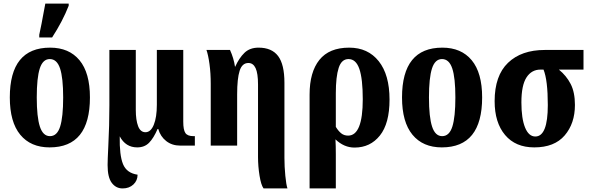

<svg xmlns="http://www.w3.org/2000/svg" viewBox="-20 -816 3305 1076"><path d="M35 -270Q35 -549 261 -549Q367 -549 425.5 -478.5Q484 -408 484 -270Q484 10 258 10Q152 10 93.5 -61Q35 -132 35 -270ZM334 -270Q334 -380 316.5 -432.5Q299 -485 259 -485Q220 -485 203 -432.5Q186 -380 186 -270Q186 -160 203.5 -106.5Q221 -53 260 -53Q300 -53 317 -106.5Q334 -160 334 -270ZM200 -621 213 -684Q217 -707 222.5 -735Q228 -763 234 -796H365V-784Q331 -697 272 -606H200Z M583 109Q583 82 587 2Q593 -114 593 -225V-536H741V-200Q741 -143 754 -109Q767 -75 795 -75Q825 -75 842 -117Q859 -159 859 -229V-536H1007V-134Q1007 -88 1019 -70.5Q1031 -53 1064 -53H1072V0H990Q944 0 911.5 -25.5Q879 -51 867 -93H863Q841 -42 815.5 -16Q790 10 749 10Q684 10 651 -52Q649 54 669.5 104Q690 154 751 163Q751 196 727.5 218Q704 240 667 240Q630 240 606.5 209Q583 178 583 109Z M1426 64V-342Q1426 -405 1412.5 -434Q1399 -463 1372 -463Q1337 -463 1323 -419.5Q1309 -376 1309 -287V0H1161V-346Q1161 -406 1154 -457Q1147 -508 1137 -536H1269Q1290 -490 1297 -442H1298Q1320 -491 1350 -520Q1380 -549 1429 -549Q1503 -549 1538.5 -502Q1574 -455 1574 -352V69Q1574 118 1579 169Q1584 220 1591 240H1457Q1443 221 1434.5 168.5Q1426 116 1426 64Z M1715 -286Q1715 -412 1770 -480.5Q1825 -549 1937 -549Q2042 -549 2102.5 -473Q2163 -397 2163 -258Q2163 -124 2109 -56.5Q2055 11 1967 11Q1908 11 1860 -35Q1862 1 1862 49V240H1715ZM2013 -260Q2013 -374 1994 -429.5Q1975 -485 1933 -485Q1894 -485 1878 -435.5Q1862 -386 1862 -293V-105Q1876 -82 1892 -69Q1908 -56 1931 -56Q2013 -56 2013 -260Z M2233 -270Q2233 -549 2459 -549Q2565 -549 2623.5 -478.5Q2682 -408 2682 -270Q2682 10 2456 10Q2350 10 2291.5 -61Q2233 -132 2233 -270ZM2532 -270Q2532 -380 2514.5 -432.5Q2497 -485 2457 -485Q2418 -485 2401 -432.5Q2384 -380 2384 -270Q2384 -160 2401.5 -106.5Q2419 -53 2458 -53Q2498 -53 2515 -106.5Q2532 -160 2532 -270Z M2752 -249Q2752 -392 2827 -464Q2902 -536 3033 -536H3250V-426H3112Q3154 -392 3178 -345.5Q3202 -299 3202 -228Q3202 -124 3144.5 -57Q3087 10 2974 10Q2869 10 2810.5 -59.5Q2752 -129 2752 -249ZM3050 -227Q3050 -367 3026 -426H3009Q2959 -426 2930.5 -382Q2902 -338 2902 -242Q2902 -152 2922.5 -101.5Q2943 -51 2980 -51Q3050 -51 3050 -227Z"/></svg>

Font: Noto Serif CondExtraBold
Style: Regular
Weight: 800
Width: 3
Designer: Monotype Design Team
Foundry: Monotype Imaging Inc.
Version: Version 1.001